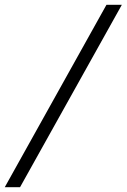

<svg xmlns="http://www.w3.org/2000/svg" viewBox="-20 -691 530 804"><path d="M64 92.8H0L425.8 -670.9H490.2Z"/></svg>

Font: BabelStone Ogham Pictish
Style: Bold Italic
Weight: 700
Italic angle: -30°
Designer: Andrew West
Foundry: BabelStone
Version: Version 1.02 March 14, 2022